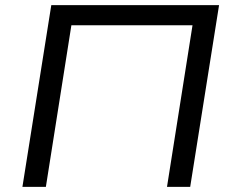

<svg xmlns="http://www.w3.org/2000/svg" viewBox="-20 -725 903 745"><path d="M67 0 179 -705H830L718 0H628L727 -627H257L158 0Z"/></svg>

Font: Nunito Sans 10pt SemiExpanded
Style: Italic
Weight: 400
Width: 6
Italic angle: -9°
Designer: Vernon Adams
Foundry: Vernon Adams
Version: Version 3.101;gftools[0.9.27]